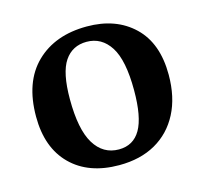

<svg xmlns="http://www.w3.org/2000/svg" viewBox="-84 -620 776 728"><g transform="rotate(-15 304.0 -256.0)"><path d="M299 14Q179 14 110 -54.5Q41 -123 41 -245Q41 -381 115.5 -453.5Q190 -526 315 -526Q429 -526 498.5 -459.5Q568 -393 568 -269Q568 -181 535 -117.5Q502 -54 442 -20Q382 14 299 14ZM313 -44Q370 -44 398 -92.5Q426 -141 426 -246Q426 -364 392 -417Q358 -470 299 -470Q243 -470 212.5 -425Q182 -380 182 -276Q182 -157 216.5 -100.5Q251 -44 313 -44Z"/></g></svg>

Font: Literata 36pt SemiBold
Style: Regular
Weight: 600
Designer: Latin by Veronika Burian and Jose Scaglione. Greek by Irene Vlachou. Cyrillic by Vera Evstafieva.
Foundry: TypeTogether
Version: Version 3.002